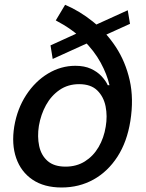

<svg xmlns="http://www.w3.org/2000/svg" viewBox="-20 -791 623 822"><path d="M536.6 -689 205.6 -538.6 196.3 -596.7 526.9 -747.1ZM243.7 11.7Q168.9 11.7 119.4 -21.7Q69.8 -55.2 49.3 -114.3Q28.8 -173.3 41 -249.5Q53.7 -325.2 92 -384Q130.4 -442.9 185.5 -476.1Q240.7 -509.3 302.7 -509.3Q341.3 -509.3 368.7 -496.8Q396 -484.4 414.1 -465.3Q432.1 -446.3 441.4 -426.3H448.7Q438 -473.1 410.9 -522.9Q383.8 -572.8 336.7 -619.6Q289.6 -666.5 218.8 -703.6L258.8 -770.5Q320.8 -744.1 377.4 -698.7Q434.1 -653.3 475.6 -590.3Q517.1 -527.3 535.2 -447.8Q553.2 -368.2 538.1 -272.9Q523.9 -183.6 482.7 -119.9Q441.4 -56.2 380.1 -22.2Q318.8 11.7 243.7 11.7ZM260.7 -77.6Q307.6 -77.6 343.5 -100.1Q379.4 -122.6 402.1 -161.4Q424.8 -200.2 432.6 -248.5Q440.4 -293.9 432.1 -335.4Q423.8 -377 396.5 -403.8Q369.1 -430.7 318.8 -430.7Q271 -430.7 235.1 -406Q199.2 -381.3 177 -341.1Q154.8 -300.8 146.5 -252.4Q139.2 -206.1 147.7 -166Q156.2 -126 183.8 -101.8Q211.4 -77.6 260.7 -77.6Z"/></svg>

Font: Inter 17pt Medium
Style: Italic
Weight: 500
Italic angle: -9.3988°
Version: Version 4.001;git-66647c0bb